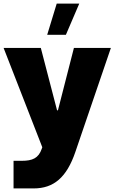

<svg xmlns="http://www.w3.org/2000/svg" viewBox="-23 -823 640 1073"><path d="M213.4 0 210.4 8.3C192.4 61.5 157.7 75.7 98.6 75.7H52.7V230H165C277.8 230 349.6 168 397.9 26.9L596.7 -555.2H390.1L300.8 -206.5H295.9L205.1 -555.2H-2.9ZM240.7 -628.4H345.2L419.9 -802.7H293.9Z"/></svg>

Font: Estedad Black
Style: Regular
Weight: 900
Designer: Amin Abedi
Version: Version 7.3